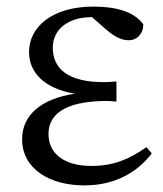

<svg xmlns="http://www.w3.org/2000/svg" viewBox="-20 -548 495 582"><path d="M424 -102C370 -64 322 -45 257 -45C175 -45 127 -82 127 -142C127 -193 164 -242 305 -242C311 -242 321 -241 333 -240V-301C322 -300 304 -299 295 -299C186 -299 140 -340 140 -403C140 -463 192 -496 257 -496H259L300 -460C328 -436 348 -426 370 -426C398 -426 416 -450 414 -475C384 -515 327 -528 263 -528C139 -528 68 -467 68 -390C68 -332 110 -280 207 -264C105 -249 47 -199 47 -126C47 -37 129 14 236 14C332 14 399 -29 440 -83Z"/></svg>

Font: Shippori Mincho
Style: Regular
Weight: 400
Designer: Bonji Tadano  Ryoko NISHIZUKA  (kana & ideographs); Frank Grießhammer (Latin, Greek & Cyrillic); Wenlong ZHANG  (bopomof
Foundry: Adobe Systems Incorporated
Version: Version 1.003;PS 1.001;hotconv 16.6.54;makeotf.lib2.5.65590